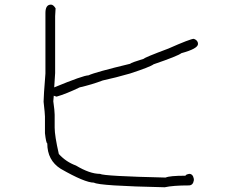

<svg xmlns="http://www.w3.org/2000/svg" viewBox="-20 -666 1040 811"><path d="M195.3 -646.5Q205.1 -646.5 214.8 -630.9Q212.9 -607.9 212.9 -597.7V-357.4Q209 -299.3 209 -296.9Q332 -347.7 353.5 -347.7Q382.8 -361.3 529.3 -396.5Q535.2 -401.9 587.9 -418Q589.8 -422.9 691.4 -460.9Q784.2 -502 798.8 -502Q816.4 -495.6 816.4 -480.5Q816.4 -460.4 746.1 -441.4Q731.9 -429.7 628.9 -394.5Q614.3 -383.3 529.3 -355.5Q468.3 -337.9 414.1 -326.2Q367.7 -308.6 316.4 -296.9Q259.8 -269.5 218.8 -257.8Q217.8 -257.8 207 -261.7V-259.8Q205.1 -242.7 205.1 -238.3Q210.9 -197.8 210.9 -181.6V-127Q210.9 -92.3 228.5 -15.6Q258.3 17.6 300.8 33.2Q359.4 68.4 402.3 68.4Q418.9 78.1 679.7 84Q696.3 76.2 763.7 76.2Q763.7 71.3 779.3 68.4Q794.9 68.4 798.8 89.8V95.7Q795.4 117.2 777.3 117.2Q710.9 117.2 675.8 125Q398.9 119.1 377 105.5Q338.4 105.5 236.3 46.9Q179.7 11.2 179.7 -60.5Q174.8 -60.5 169.9 -103.5V-173.8Q169.9 -185.1 164.1 -236.3Q164.1 -257.8 171.9 -355.5V-611.3Q171.9 -646.5 195.3 -646.5Z"/></svg>

Font: CEF Fonts CJK
Style: Regular
Weight: 400
Designer: PartyBoss (派对大魔王)
Version: Release 2.25